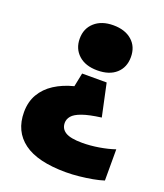

<svg xmlns="http://www.w3.org/2000/svg" viewBox="-140 -652 805 945"><g transform="rotate(20 262.5 -180.0)"><path d="M355 -284 391.5 -113.5Q327 -105 291.8 -92.2Q256.5 -79.5 242.8 -63Q229 -46.5 229 -27Q229 4 255.2 20.2Q281.5 36.5 343 36.5Q385 36.5 430.2 29Q475.5 21.5 512 9V172.5Q487.5 180.5 454.5 186.5Q421.5 192.5 385.8 196.2Q350 200 317 200Q168.5 200 95.5 146Q22.5 92 22.5 -8Q22.5 -62 46 -102.5Q69.5 -143 112.2 -170.5Q155 -198 212 -212.5L226.5 -284ZM290.5 -560Q352 -560 388.2 -528.2Q424.5 -496.5 424.5 -442Q424.5 -388 389 -356Q353.5 -324 290.5 -324Q228 -324 192.2 -356.8Q156.5 -389.5 156.5 -442Q156.5 -495 193 -527.5Q229.5 -560 290.5 -560Z"/></g></svg>

Font: Encode Sans SC Condensed Thin Black
Style: Regular
Weight: 900
Version: Version 3.002